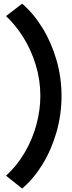

<svg xmlns="http://www.w3.org/2000/svg" viewBox="-20 -869 399 1071"><path d="M205.1 -334Q205.1 -422.9 179.4 -506.8Q153.8 -590.8 110.4 -660.2Q66.9 -729.5 13.7 -779.3L103.5 -848.6Q167.5 -793.5 217 -712.9Q266.6 -632.3 294.9 -534.9Q323.2 -437.5 323.2 -334Q323.2 -229.5 294.9 -131.1Q266.6 -32.7 217 47.9Q167.5 128.4 103.5 182.6L13.7 111.3Q75.7 54.7 118.9 -20Q162.1 -94.7 183.6 -175.5Q205.1 -256.3 205.1 -334Z"/></svg>

Font: Reddit Sans Strawberry ExBold
Style: Regular
Weight: 800
Designer: Stephen Hutchings
Foundry: Reddit
Version: Version 1.013